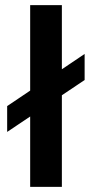

<svg xmlns="http://www.w3.org/2000/svg" viewBox="-20 -731 359 751"><path d="M98 0V-711H222V0ZM8 -215V-316L311 -520V-418Z"/></svg>

Font: TikTok Sans 24pt SemiBold
Style: Regular
Weight: 600
Version: Version 4.000